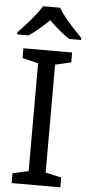

<svg xmlns="http://www.w3.org/2000/svg" viewBox="-62 -1072 463 1013"><g transform="rotate(5 169.5 -565.0)"><path d="M298 -93H40V-145L124 -164V-735L40 -755V-807H298V-755L214 -735V-164L298 -145ZM214 -1037Q226 -1015 248.5 -987.5Q271 -960 295.5 -933.5Q320 -907 339 -888V-877H277Q251 -893 223 -916.5Q195 -940 168 -967Q141 -940 114 -917Q87 -894 61 -877H1V-888Q20 -908 43.5 -934Q67 -960 89 -987.5Q111 -1015 124 -1037Z"/></g></svg>

Font: Noto Sans Kannada UI
Style: Regular
Weight: 400
Designer: Jelle Bosma - Monotype Design Team
Foundry: Monotype Imaging Inc.
Version: Version 2.005; ttfautohint (v1.8.4.7-5d5b)